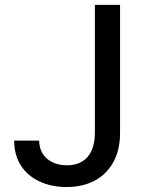

<svg xmlns="http://www.w3.org/2000/svg" viewBox="-20 -747 589 777"><path d="M364 -210.2C364 -153.1 345.9 -113.3 312.5 -93.4C295.8 -83.1 275.2 -78.1 251.1 -78.1C184.7 -78.1 138.5 -116.8 138.5 -177.9H37.3C37.3 -98.7 76.7 -41.9 140.6 -12.4C172.6 2.5 208.8 9.9 249.6 9.9C336.6 9.9 403.1 -25.6 438.9 -91.3C457 -123.9 465.9 -163.7 465.9 -210.2V-727.3H364Z"/></svg>

Font: Inter 465
Style: Regular
Weight: 400
Designer: Rasmus Andersson
Foundry: rsms
Version: Version 3.019;Glyphs 3.1.2 (3151)